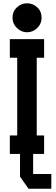

<svg xmlns="http://www.w3.org/2000/svg" viewBox="-20 -939 339 1171"><path d="M40 0V-112.8H85V-586.9H40V-700.2H249V-586.9H204.1V-112.8H249V0H182.1V122.1H293V211.9H153.8L102.1 138.2V0ZM56.2 -831.1Q56.2 -868.7 82.8 -893.8Q109.4 -918.9 145 -918.9Q181.2 -918.9 207.5 -894Q233.9 -869.1 233.9 -831.1Q233.9 -794.4 207.3 -768.3Q180.7 -742.2 145 -742.2Q109.9 -742.2 83 -768.3Q56.2 -794.4 56.2 -831.1Z"/></svg>

Font: Cakra Normal
Style: Regular
Weight: 400
Designer: Lucia Kollert, Vojtech Kollert
Foundry: OoM Type
Version: Version 1.000;Glyphs 3.1.1 (3148)